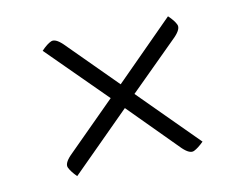

<svg xmlns="http://www.w3.org/2000/svg" viewBox="-54 -633 708 549"><g transform="rotate(-10 300.0 -358.5)"><path d="M94 -526Q110 -543 122.5 -548.5Q135 -554 156 -534L297 -393L464 -561Q481 -545 486.5 -532.5Q492 -520 472 -499L331 -359L499 -191Q483 -175 470.5 -169Q458 -163 437 -183L297 -324L129 -156Q113 -172 107 -184.5Q101 -197 121 -218L262 -359Z"/></g></svg>

Font: Diphylleia
Style: Regular
Weight: 400
Designer: Minha Hyung
Foundry: JAMO
Version: Version 1.000; ttfautohint (v1.8.4.7-5d5b);gftools[0.9.28]